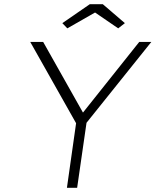

<svg xmlns="http://www.w3.org/2000/svg" viewBox="-20 -901 746 921"><path d="M301 0 345 -310 125 -700H187L378 -361L648 -700H706L395 -312L350 0ZM303 -765 279 -790 411 -881H473L579 -790L547 -765L436 -841Z"/></svg>

Font: Lexend ExtLt
Style: Italic
Weight: 250
Italic angle: -8.13011°
Designer: Bonnie Shaver-Troup, Thomas Jockin
Foundry: Lexend
Version: Version 1.007